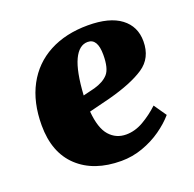

<svg xmlns="http://www.w3.org/2000/svg" viewBox="-102 -635 759 753"><g transform="rotate(-20 277.5 -258.5)"><path d="M339 -531Q429 -531 476 -495.5Q523 -460 523 -398Q523 -328 470.5 -293Q418 -258 320 -232L232 -210Q238 -139 265.5 -108Q293 -77 335 -77Q372 -77 407.5 -97.5Q443 -118 474 -147L510 -95Q486 -67 450.5 -42Q415 -17 371.5 -1.5Q328 14 282 14Q168 14 101.5 -48Q35 -110 35 -224Q35 -320 72 -389Q109 -458 177.5 -494.5Q246 -531 339 -531ZM357 -402Q357 -470 316 -470Q280 -470 258 -423.5Q236 -377 230 -278L279 -290Q318 -301 337.5 -323Q357 -345 357 -402Z"/></g></svg>

Font: Literata 36pt ExtraBold
Style: Italic
Weight: 800
Italic angle: -2°
Designer: Latin by Veronika Burian and Jose Scaglione. Greek by Irene Vlachou. Cyrillic by Vera Evstafieva
Foundry: TypeTogether
Version: Version 3.002